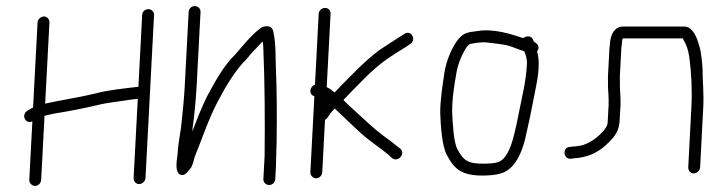

<svg xmlns="http://www.w3.org/2000/svg" viewBox="-20 -554 2366 630"><path d="M446.5 -505 434.1 -269H431.1C385.3 -263.3 337.6 -259.3 291.9 -247C242.4 -234.8 177.1 -225.1 128.2 -214L142.2 -480C142.7 -490.6 134.8 -500 124.2 -500C113.6 -500 103.7 -490.6 103.2 -480L88.5 -201C80.9 -197.8 75.7 -193.8 69 -190C47.9 -175.5 64.9 -145 86.2 -156L76.1 36C75.6 46.6 84.5 56 95.1 56C105.7 56 114.6 46.6 115.1 36L126.1 -174C136.3 -176.7 148.1 -179.3 161.5 -182C200.5 -187.7 260.1 -199.7 299 -209C333.2 -217.7 369.1 -220.6 401.8 -226C416.9 -228 416.9 -228 432.1 -230L418.4 30C417.9 40.6 425.8 50 436.4 50C446.9 50 456.9 40.6 457.4 30L485.5 -505C486 -515.6 477 -524 466.5 -524C455.9 -524 447 -515.6 446.5 -505Z M599 -515 586 -268C584.2 -233.8 578.2 -170.6 574.2 -137C569.2 -103.4 564.1 -77.9 562.5 -47C559.5 -22.7 553.2 11.9 572.5 19.5C587 25.2 598.5 5.8 604.6 -1C612.4 -9.9 615.7 -28.9 619.1 -40C641.8 -95.5 666 -167.7 694.6 -221C718.9 -267.7 746.5 -313.3 777.2 -348C788.3 -357.2 799.1 -373.3 810.2 -385C823.8 -398 828.7 -405.4 841.9 -418C843.5 -410 844.3 -400 844.3 -388C849 -278 849.3 -158.8 848.3 -43L844.2 34C843.7 44.6 852.7 53 863.2 53C873.8 53 882.7 44.6 883.2 34L885.5 -10C886 -20 886.3 -31.7 886.4 -45C886.9 -55 887.3 -70 887.7 -90C888.7 -173 888.6 -262.1 884.9 -341C884.3 -374.2 884.2 -403.2 880.5 -430C877.2 -445.6 877.7 -458.7 867.9 -465C858.8 -470.8 840.8 -467.3 834.2 -461C802.4 -437.3 777.8 -404.5 751.7 -375C715.4 -340.6 685.6 -286.7 659.5 -238C641.6 -201.7 625.9 -162.1 611.4 -123C611.7 -128 611.7 -128 612 -134C617.2 -168.5 623.1 -231.8 625 -268L638 -515C638.5 -525.6 629.5 -534 619 -534C608.4 -534 599.5 -525.6 599 -515Z M1025.7 -509 1013.5 -276C995.4 -270.1 992.1 -244.1 1011.5 -238L998.4 11C997.9 21.6 1006.8 31 1017.4 31C1028 31 1036.9 21.6 1037.4 11L1046.4 -161C1049.8 -162.3 1052.6 -164.7 1054.8 -168L1061.3 -178C1064.2 -182.7 1069.9 -189.3 1078.4 -198C1081.5 -194.7 1084.7 -191.7 1087.9 -189C1118.4 -159.9 1134.2 -144.2 1166.5 -115C1193 -91.1 1227.5 -68.8 1252.5 -48L1266.8 -35C1286.8 -20.2 1311.9 -49.9 1293.5 -66L1278.1 -78C1267.9 -86.7 1254.7 -96.7 1238.7 -108C1210.5 -128.7 1177.5 -159.6 1153.5 -182C1140.2 -194.4 1121.5 -210.5 1106.8 -226C1149.9 -270.5 1199.9 -324.8 1246.8 -358C1269.9 -374.7 1293.3 -388 1315.1 -402L1326.5 -410C1347.7 -424.6 1328.8 -456.9 1307.2 -443L1294.8 -435C1272.3 -420.5 1249.3 -406.4 1225.4 -390C1176 -353.8 1124.3 -298.6 1078.2 -251H1077.2C1066.9 -259.7 1058.6 -265.3 1052 -268L1064.7 -509C1065.2 -519.6 1057.3 -528 1046.7 -528C1036.1 -528 1026.2 -519.6 1025.7 -509Z M1709.2 -347C1705.8 -283 1693.2 -238.8 1681.3 -178C1673.7 -139 1662 -79.7 1644.7 -51C1628 -23.6 1617.8 -18.2 1572.9 -17C1512 -15.4 1500.3 -29.4 1480.4 -65C1468.5 -88.3 1465.2 -150.3 1463.7 -185C1463.2 -230 1470.5 -274.7 1477.5 -314C1482.6 -346.7 1498.9 -382.2 1513.1 -402C1517.3 -406.7 1520.8 -409.3 1523.5 -410C1537.4 -412.5 1557.4 -416.3 1574.7 -415C1588.1 -414 1635.9 -407.7 1647.2 -404.5C1663.5 -399.9 1683.5 -390.2 1700.2 -386C1705.2 -373.3 1708.8 -363 1709.2 -347ZM1696.5 -429C1657.8 -442.1 1598.6 -461.3 1545.7 -452C1516 -448.1 1502.3 -447.4 1484.3 -426C1464.6 -401.5 1445.5 -359.2 1438.7 -318C1432.6 -276.6 1424.2 -227.8 1424.5 -182C1426.2 -139 1430.5 -73.5 1446.4 -45C1471.6 1.8 1495.1 23.7 1571.8 22C1602.5 21.3 1625.3 16.7 1640.1 8C1672.9 -11.3 1691.4 -51.5 1703.1 -98C1713.2 -140.5 1723.9 -192.1 1731.7 -233.5C1740.3 -278.5 1755.4 -338.1 1743 -382C1743.1 -382.7 1742.8 -383.7 1742.2 -385C1753.6 -400.8 1742.6 -411.5 1731.9 -417L1729.2 -423C1724.3 -438.1 1707.2 -436.8 1696.5 -429Z M2277.3 -5 2287.6 -203C2289.9 -246.6 2285.3 -289.2 2285.2 -329C2284.3 -347 2279.7 -391.6 2274.2 -404C2267.2 -428.7 2255 -467 2223.5 -467H2025.5C1996.2 -467 1983.1 -441.1 1981.5 -411C1980.5 -404.3 1979.9 -398.3 1979.6 -393L1975.1 -308C1974.7 -300 1974.7 -293 1975 -287C1973.7 -262 1978.4 -236.8 1977 -210L1974.4 -161C1973.7 -146.3 1973.3 -142.8 1967 -134C1955.7 -115.9 1927.5 -92.4 1907.4 -84L1893.1 -78C1885.5 -75.9 1865.5 -73 1857.8 -73L1850.8 -72C1825 -72 1827 -33 1851.7 -33C1861 -34.3 1866.2 -35 1878.9 -36C1921.8 -42.1 1950.8 -60 1977.6 -87C1998.8 -108.4 2011.5 -124.3 2013.4 -161L2016 -210C2017.4 -236.6 2012.8 -262.7 2014.1 -288C2013.7 -294 2013.8 -300.7 2014.1 -308L2018.6 -393C2018.9 -398.3 2019.5 -404 2020.5 -410C2020.8 -416 2021.4 -421 2022.3 -425C2022.3 -425.7 2023 -426.7 2024.4 -428H2220.4C2233 -405.1 2237.5 -395.2 2242.1 -364C2248.6 -313.7 2251.6 -260.2 2248.6 -203L2238.3 -5C2237.7 5.6 2245.6 15 2256.2 15C2266.8 15 2276.7 5.6 2277.3 -5Z"/></svg>

Font: Just Breathe
Style: Obl1
Weight: 400
Foundry: Cannot Into Space Fonts
Version: Version 0.72